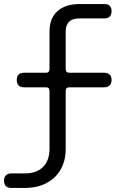

<svg xmlns="http://www.w3.org/2000/svg" viewBox="-20 -750 640 950"><path d="M305 -299V-11Q305 32 290.5 67.5Q276 103 249.5 128Q223 153 186 166.5Q149 180 103 180H36Q19 180 9.5 171Q0 162 0 144Q0 126 9.5 117Q19 108 36 108H103Q161 108 193 76Q225 44 225 -14V-299Q225 -309 220.5 -313.5Q216 -318 207 -318H99Q81 -318 72 -327.5Q63 -337 63 -354Q63 -372 72 -381Q81 -390 99 -390H207Q216 -390 220.5 -395Q225 -400 225 -409V-595Q225 -659 264 -694.5Q303 -730 373 -730H496Q514 -730 523 -721Q532 -712 532 -695Q532 -677 523 -668Q514 -659 496 -659H373Q339 -659 322 -642.5Q305 -626 305 -594V-409Q305 -400 309.5 -395Q314 -390 323 -390H496Q513 -390 522.5 -381Q532 -372 532 -354Q532 -337 522.5 -327.5Q513 -318 496 -318H323Q314 -318 309.5 -313.5Q305 -309 305 -299Z"/></svg>

Font: Maple Mono Light
Style: Regular
Weight: 300
Monospace: yes
Designer: subframe7536
Version: Version 7.000